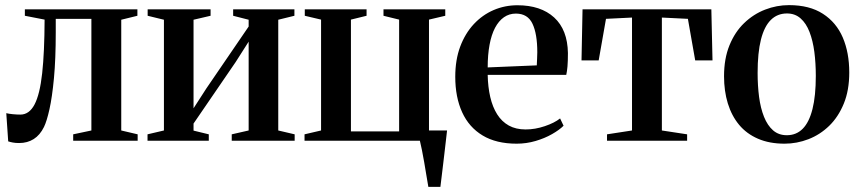

<svg xmlns="http://www.w3.org/2000/svg" viewBox="-20 -549 3356 749"><path d="M54.5 9Q40.5 9 30 7Q19.5 5 12 2.5L4.5 -107.5Q14.5 -105 30 -103.5Q45.5 -102 59.5 -102Q94 -102 114.8 -141.5Q135.5 -181 144.5 -263Q153.5 -345 154 -472.5L77 -487.5V-512.5H516V-487.5L453 -472V-40L517 -25V0H265.5V-25L336.5 -40V-475.5H197.5V-423Q197.5 -319 190.5 -244.5Q183.5 -170 173 -123Q162.5 -76 151.5 -53.5Q136 -22 111.5 -6.5Q87 9 54.5 9Z M555.5 0V-25L619.5 -40V-472L556 -487.5V-512.5H801.5V-487.5L735 -472V-126.5L785 -204L950 -445.5V-472L889.5 -487.5V-512.5H1128.5V-487.5L1065.5 -472V-40L1129.5 -25V0H884V-25L950 -40V-386.5L899 -306.5L735 -67V-39.5L794.5 -25V0Z M1651 180Q1647.5 159 1643.2 134Q1639 109 1634.8 83.8Q1630.5 58.5 1626 36.5Q1621.5 14.5 1618 0H1168V-25L1232.5 -40V-472.5L1169 -487.5V-512.5H1410V-487.5L1349 -472.5V-36.5H1537V-472.5L1476 -487.5V-512.5H1717V-487.5L1653.5 -472.5V-40H1724Q1722 -20.5 1719.2 2Q1716.5 24.5 1713.8 48.5Q1711 72.5 1708.2 95.8Q1705.5 119 1702.8 140.5Q1700 162 1698 180Z M1995.5 11.5Q1916 11.5 1862.8 -20.5Q1809.5 -52.5 1782.8 -111.2Q1756 -170 1756 -249.5Q1756 -315.5 1775.2 -367Q1794.5 -418.5 1828.2 -454.8Q1862 -491 1905.8 -509.8Q1949.5 -528.5 1998.5 -528.5Q2089.5 -528.5 2141.8 -480.8Q2194 -433 2195.5 -342Q2195.5 -310.5 2193.8 -290.2Q2192 -270 2189 -257H1882.5Q1883.5 -209.5 1892.5 -170.5Q1901.5 -131.5 1919.5 -103Q1937.5 -74.5 1965 -59.2Q1992.5 -44 2030.5 -44Q2067.5 -44 2105.2 -56.8Q2143 -69.5 2165 -87L2178.5 -58.5Q2162 -42 2133.5 -25.8Q2105 -9.5 2069.2 1Q2033.5 11.5 1995.5 11.5ZM1882.5 -286 2074 -294Q2075 -307 2075.2 -319.5Q2075.5 -332 2076 -345Q2076 -417 2057.2 -456.5Q2038.5 -496 1992.5 -496Q1966.5 -496 1946 -481.8Q1925.5 -467.5 1911.2 -440.5Q1897 -413.5 1889.8 -374.5Q1882.5 -335.5 1882.5 -286Z M2348 0V-25L2445.5 -40V-480.5L2344 -475.5L2315.5 -313.5H2248.5L2252.5 -512.5H2755L2759.5 -313.5H2692L2663.5 -475.5L2562 -480.5V-40L2660.5 -25V0Z M2804.5 -251.5Q2804.5 -320.5 2825.8 -372.5Q2847 -424.5 2883.2 -459.2Q2919.5 -494 2964.8 -511.5Q3010 -529 3058 -529Q3138 -529 3190.2 -495.2Q3242.5 -461.5 3267.8 -402.5Q3293 -343.5 3293 -266Q3293 -197 3271.8 -145Q3250.5 -93 3214.8 -58.2Q3179 -23.5 3133.8 -6Q3088.5 11.5 3040.5 11.5Q2981.5 11.5 2937 -7.8Q2892.5 -27 2863.2 -62.2Q2834 -97.5 2819.2 -145.8Q2804.5 -194 2804.5 -251.5ZM3049.5 -21.5Q3086.5 -21.5 3111.5 -46.8Q3136.5 -72 3149.5 -123.5Q3162.5 -175 3162.5 -253Q3162.5 -302.5 3156.8 -346.5Q3151 -390.5 3138 -424.2Q3125 -458 3103.2 -477.2Q3081.5 -496.5 3050 -496.5Q3012.5 -496.5 2987 -471.2Q2961.5 -446 2948.5 -394.8Q2935.5 -343.5 2935.5 -264.5Q2935.5 -215 2941.2 -171Q2947 -127 2960.5 -93.2Q2974 -59.5 2995.8 -40.5Q3017.5 -21.5 3049.5 -21.5Z"/></svg>

Font: Merriweather 120pt SemiBold
Style: Regular
Weight: 600
Version: Version 2.100